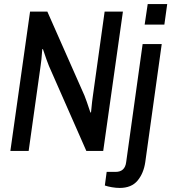

<svg xmlns="http://www.w3.org/2000/svg" viewBox="-20 -743 843 945"><path d="M128 -686H213L396 -272Q405 -250 425 -189L428 -190Q434 -253 437 -270L495 -686H585L488 0H405L221 -418Q211 -442 191 -502L188 -500Q184 -443 180 -420L121 0H31ZM496 170 505 103H549Q595 103 601 55L682 -526H776L695 55Q687 110 657 146Q627 182 569 182Q551 182 530.5 178.5Q510 175 496 170ZM707 -723H803L789 -622H692Z"/></svg>

Font: Archivo Narrow Medium
Style: Italic
Weight: 500
Italic angle: -8°
Designer: Hector Gatti
Foundry: Omnibus-Type
Version: Version 2.001